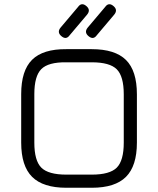

<svg xmlns="http://www.w3.org/2000/svg" viewBox="-20 -886 746 906"><path d="M269 -716Q248 -734 266 -756L348 -853Q365 -877 388 -857Q409 -839 391 -817L309 -720Q292 -696 269 -716ZM397 -716Q376 -734 394 -756L476 -853Q493 -877 516 -857Q537 -839 519 -817L437 -720Q420 -696 397 -716ZM293 0Q183 0 131.5 -51.5Q80 -103 80 -213V-442Q80 -553 131.5 -604Q183 -655 293 -654H413Q523 -654 574.5 -603Q626 -552 626 -441V-213Q626 -103 574.5 -51.5Q523 0 413 0ZM142 -213Q142 -128 175 -95Q208 -62 293 -62H413Q498 -62 531 -95Q564 -128 564 -213V-441Q564 -526 531 -559Q498 -592 413 -592H292Q208 -593 175 -560Q142 -527 142 -442Z"/></svg>

Font: Jura Medium
Style: Regular
Weight: 500
Designer: Daniel Johnson, Alexei Vanyashin
Foundry: Daniel Johnson
Version: Version 5.103